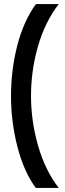

<svg xmlns="http://www.w3.org/2000/svg" viewBox="-20 -717 317 941"><path d="M34 -245.5Q34 -376 65.2 -495.8Q96.5 -615.5 156 -697H268Q201 -610.5 166.5 -491.2Q132 -372 132 -246.5Q132 -122.5 167.2 -1Q202.5 120.5 268 204H155.5Q97 125 65.5 2.8Q34 -119.5 34 -245.5Z"/></svg>

Font: HK Grotesk
Style: Bold
Weight: 700
Designer: Alfredo Marco Pradil
Foundry: Hanken Design Co.
Version: Version 3.001